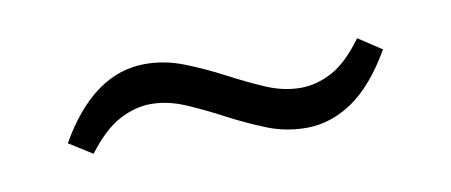

<svg xmlns="http://www.w3.org/2000/svg" viewBox="-30 -497 670 285"><g transform="rotate(-10 304.5 -354.5)"><path d="M415 -287Q384 -287 355.5 -298.5Q327 -310 299.5 -324.5Q272 -339 245.5 -350.5Q219 -362 193 -362Q170 -362 146 -349.5Q122 -337 97 -304L62 -326Q117 -422 195 -422Q225 -422 254 -410.5Q283 -399 310.5 -384.5Q338 -370 364.5 -358.5Q391 -347 417 -347Q441 -347 464.5 -359.5Q488 -372 512 -405L547 -382Q518 -332 485 -309.5Q452 -287 415 -287Z"/></g></svg>

Font: Bitter
Style: Regular
Weight: 400
Designer: Sol Matas, and Bitter project Authors
Foundry: Sol Matas
Version: Version 2.001